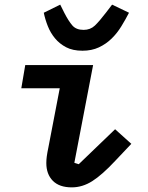

<svg xmlns="http://www.w3.org/2000/svg" viewBox="-20 -797 640 829"><path d="M290 12Q236 12 208 -16.5Q180 -45 180 -93Q180 -107 182 -122Q184 -137 189 -161L238 -416H72L89 -516H382L301 -94L320 -88L477 -239L547 -176L477 -102Q421 -42 378.5 -15Q336 12 290 12ZM336 -578Q294 -578 265.5 -593Q237 -608 217.5 -631.5Q198 -655 186.5 -684Q175 -713 169 -742L240 -777L258 -741Q276 -706 292.5 -687Q309 -668 341 -668Q370 -668 389.5 -686.5Q409 -705 438 -743L464 -777L537 -742Q522 -713 504 -683.5Q486 -654 462 -630.5Q438 -607 407 -592.5Q376 -578 336 -578Z"/></svg>

Font: IBM Plex Mono SemiBold
Style: Italic
Weight: 600
Italic angle: -9°
Monospace: yes
Designer: Mike Abbink, Paul van der Laan, Pieter van Rosmalen
Foundry: Bold Monday
Version: Version 2.3